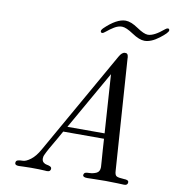

<svg xmlns="http://www.w3.org/2000/svg" viewBox="-95 -974 956 1057"><g transform="rotate(10 383.5 -445.5)"><path d="M189.9 -112.8 517.1 -689Q532.2 -715.8 548.8 -715.8Q552.7 -715.8 555.9 -715.3Q559.1 -714.8 561 -712.4Q563 -710 564 -709Q564.9 -708 565.9 -704.1Q566.9 -700.2 566.9 -699.2Q566.9 -698.2 567.9 -692.9V-688L610.8 -66.9Q611.8 -43.9 621.8 -38.1Q631.8 -32.2 663.1 -30.8Q689.9 -30.8 689.9 -17.1Q689.9 0 669.9 0Q665 0 634 -1.5Q603 -2.9 566.9 -2.9Q537.1 -2.9 503.2 -2Q469.2 -1 463.9 -1Q439 -1 439 -13.2Q439 -19 442.9 -23.9Q446.8 -29.8 469 -30.3Q491.2 -30.8 509.5 -39.3Q527.8 -47.9 527.8 -73.2Q527.8 -74.2 525.9 -102.1Q523.9 -129.9 521 -168.5Q518.1 -207 517.1 -230H289.1Q277.8 -210 264.9 -187Q252 -164.1 244.4 -151.6Q236.8 -139.2 229 -125Q221.2 -110.8 217.5 -103.5Q213.9 -96.2 210 -88.1Q206.1 -80.1 205.1 -75Q204.1 -69.8 204.1 -64.9Q204.1 -50.8 212.6 -43.5Q221.2 -36.1 231.2 -34.7Q241.2 -33.2 249.5 -29.5Q257.8 -25.9 258.8 -19Q259.8 -11.2 254.9 -5.6Q250 0 238.8 0Q235.8 0 224.4 -1Q212.9 -2 192.9 -2.4Q172.9 -2.9 149.9 -2.9Q130.9 -2.9 108.4 -2Q85.9 -1 81.1 -1Q59.1 -1 59.1 -13.9Q59.1 -26.9 70.1 -30Q81.1 -33.2 98.1 -33.2Q115.2 -33.2 141.1 -52.5Q167 -71.8 189.9 -112.8ZM307.1 -259.8H515.1L493.2 -586.9ZM397 -811Q397 -817.9 405.8 -827.1Q471.7 -891.1 522 -891.1Q551.8 -891.1 592.3 -863.5Q632.8 -835.9 654.8 -835.9Q689 -835.9 743.2 -881.8Q750 -887.7 756.1 -888.9Q762.2 -890.1 764.6 -887Q767.1 -883.8 767.1 -879.9Q767.1 -866.7 723.1 -833.3Q679.2 -799.8 642.1 -799.8Q613.3 -799.8 572 -827.4Q530.8 -855 507.8 -855Q486.8 -855 464.8 -841.6Q442.9 -828.1 427.5 -814.9Q412.1 -801.8 405.8 -801.8Q397 -802.2 397 -811Z"/></g></svg>

Font: CMU Classical Serif
Style: Italic
Weight: 500
Italic angle: -14.04°
Version: Version 0.7.0